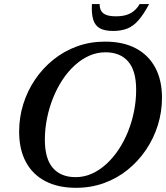

<svg xmlns="http://www.w3.org/2000/svg" viewBox="-20 -886 794 918"><path d="M194.5 -218Q194.5 -127 232.8 -83Q271 -39 341.5 -39Q382 -39 419 -55.5Q456 -72 488.5 -101.8Q521 -131.5 547.2 -171Q573.5 -210.5 592.2 -257.2Q611 -304 621 -354.8Q631 -405.5 631 -456.5Q631 -548 592.8 -592Q554.5 -636 484 -636Q443.5 -636 406.5 -619.5Q369.5 -603 337 -573.2Q304.5 -543.5 278.5 -504Q252.5 -464.5 233.8 -417.8Q215 -371 204.8 -320.2Q194.5 -269.5 194.5 -218ZM754.5 -418.5Q754.5 -350.5 734.5 -287Q714.5 -223.5 677.8 -169.2Q641 -115 590.2 -74Q539.5 -33 477 -10.5Q414.5 12 343.5 12Q257.5 12 196.5 -20Q135.5 -52 103.5 -112Q71.5 -172 71.5 -256.5Q71.5 -324.5 91.2 -388Q111 -451.5 147.8 -505.8Q184.5 -560 235.5 -601Q286.5 -642 348.8 -664.5Q411 -687 482 -687Q568.5 -687 629.2 -655Q690 -623 722.2 -563Q754.5 -503 754.5 -418.5ZM534.5 -808Q562 -808 583.2 -814.2Q604.5 -820.5 620.5 -833.8Q636.5 -847 647.5 -866.5H693Q666.5 -817 642 -789Q617.5 -761 588.5 -749.5Q559.5 -738 521 -738Q481.5 -738 458.5 -750.2Q435.5 -762.5 426.2 -790.5Q417 -818.5 419.5 -866.5H456.5Q456 -847.5 463.8 -834.2Q471.5 -821 488.8 -814.5Q506 -808 534.5 -808Z"/></svg>

Font: Newsreader 24pt SemiBold
Style: Italic
Weight: 600
Italic angle: -17°
Designer: Hugues Gentile
Foundry: Production Type
Version: Version 1.003